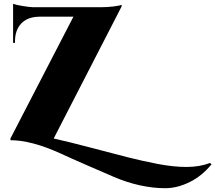

<svg xmlns="http://www.w3.org/2000/svg" viewBox="-20 -739 1135 1012"><path d="M1087 120 1095 127Q1044 189 981 220Q915 253 850.5 253Q786 253 716 237.5Q646 222 578 192.5Q510 163 435 130.5Q360 98 295 68Q144 0 35 0V-9L367 -651H187Q106 -650 74 -590Q59 -561 59 -521V-513H49V-719Q64 -713 101.5 -707Q139 -701 154.5 -701Q170 -701 170 -701H515Q545 -701 578.5 -705Q612 -709 621 -714V-705L263 -9Q344 9 459.5 39.5Q575 70 651.5 89.5Q728 109 811 125Q894 141 963 141Q1032 141 1087 120Z"/></svg>

Font: Cinzel Decorative Black
Style: Regular
Weight: 900
Designer: Natanael Gama
Version: Version 1.002;PS 001.002;hotconv 1.0.56;makeotf.lib2.0.21325